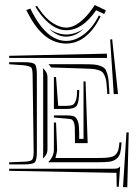

<svg xmlns="http://www.w3.org/2000/svg" viewBox="-20 -749 573 788"><path d="M210 -432.6 218.8 -314.5H252.4Q270 -314.9 277.8 -318.4Q285.6 -321.8 291 -335.9Q296.4 -350.1 296.4 -379.9L305.2 -379.4Q304.7 -328.6 294.9 -315.2Q285.2 -301.8 252.4 -301.8H201.2V-432.6ZM446.8 -362.8 432.1 -586.9 440.4 -587.9 464.4 -362.8ZM429.2 -362.8H420.4L419.4 -379.4Q418 -401.4 416.3 -414.3Q414.6 -427.2 409.7 -438Q404.8 -448.7 399.9 -453.4Q395 -458 382.8 -461.7Q370.6 -465.3 358.4 -466.3Q346.2 -467.3 323.2 -467.8L189.9 -472.2L179.2 -485.4H323.2Q348.6 -485.4 363.5 -484.4Q378.4 -483.4 390.9 -478.8Q403.3 -474.1 408.9 -468.8Q414.6 -463.4 419.2 -449.2Q423.8 -435.1 425.3 -421.1Q426.8 -407.2 428.2 -380.4ZM418.5 -528.8 419.4 -511.2H17.6V-520ZM201.2 -246.1H210L214.4 -135.3Q214.8 -127.9 210.4 -111.8L207.5 -100.6H376Q397.5 -100.6 408.2 -101.1Q418.9 -101.6 431.4 -103.8Q443.8 -106 449 -109.6Q454.1 -113.3 459.5 -120.8Q464.8 -128.4 466.8 -138.7Q468.8 -148.9 470.2 -164.6H479Q477.1 -135.3 473.1 -120.6Q469.2 -106 457.3 -96.7Q445.3 -87.4 428 -85.2Q410.6 -83 376 -83H179.2V-85Q201.2 -106.9 201.2 -135.3ZM252.4 -262.2 201.2 -266.6V-275.4H252.4Q271 -275.4 280.5 -272.7Q290 -270 296.1 -259Q302.2 -248 303.7 -230.7Q305.2 -213.4 305.2 -179.2H322.8V-415H331.1L339.8 -161.6H287.6V-179.2V-187Q287.6 -214.8 286.9 -227.8Q286.1 -240.7 282 -249.3Q277.8 -257.8 272 -259.5Q266.1 -261.2 252.4 -262.2ZM467.3 18.1 459 17.1 458 -39.6 17.6 -47.9V-56.6H446.3Q457.5 -56.6 462.6 -58.3Q467.8 -60.1 472.7 -65.4H473.1ZM484.9 18.6 499 -205.6H508.3L502.4 19.5ZM17.6 -485.4V-493.7H78.6Q114.3 -493.7 122.8 -485.4Q131.3 -477.1 131.3 -441.4V-127Q131.3 -91.3 122.8 -82.8Q114.3 -74.2 78.6 -74.2H17.6V-83L80.6 -85.4Q105.5 -86.4 111.8 -93.5Q118.2 -100.6 118.2 -126L113.8 -441.4Q113.3 -466.3 108.4 -471.7Q103.5 -477.1 78.6 -481ZM174.8 -135.3Q174.8 -117.2 160.6 -103L156.2 -98.6Q157.2 -105 157.2 -127V-441.4Q157.2 -461.9 156.2 -469.2L160.6 -464.8Q174.8 -450.7 174.8 -432.6ZM181.6 -630.9Q216.3 -607.4 252 -607.4Q288.1 -607.4 324.2 -630.9Q289.1 -598.6 251.5 -598.6Q215.3 -598.6 181.6 -630.9ZM407.7 -691.4 374.5 -707Q318.4 -625 252 -625Q190.4 -625 134.3 -707L125 -722.2L131.8 -724.6L139.6 -713.4Q167.5 -672.4 197 -654.1Q226.6 -635.7 252 -635.7Q278.8 -635.7 307.1 -657.5Q335.4 -679.2 360.8 -716.3L368.7 -728.5L414.6 -706.5ZM393.1 -681.6Q336.9 -570.3 251.5 -570.3Q159.7 -570.3 97.2 -689.9L87.9 -707.5L104.5 -713.9L112.3 -698.2Q173.8 -581.1 251.5 -581.1Q289.1 -581.1 325 -608.4Q360.8 -635.7 385.7 -685.5Z"/></svg>

Font: FoglihtenNo03
Style: Regular
Weight: 500
Version: Version 0.59